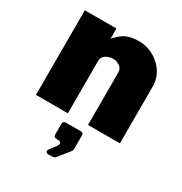

<svg xmlns="http://www.w3.org/2000/svg" viewBox="-176 -648 962 1016"><g transform="rotate(30 304.5 -139.5)"><path d="M50 0H245V-323C245 -352 279 -370 308 -370C337 -370 368 -352 368 -323V0H563V-349C563 -446 473 -519 382 -519C301 -519 275 -488 243 -455V-517H50ZM262 240H280C297 240 304 237 312 226L364 161C365 158 368 153 368 148V63C368 54 363 48 352 48H260C250 48 243 54 243 67V127C243 142 248 148 265 148H274C287 148 293 163 283 176L250 220C245 228 251 240 262 240Z"/></g></svg>

Font: United Sans Black
Style: Regular
Weight: 900
Designer: Pablo Impallari, Rodrigo Fuenzalida (Modified by Dan O. Williams)
Version: Version 1.000;PS 001.000;hotconv 1.0.88;makeotf.lib2.5.64775